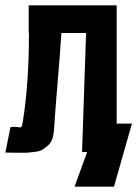

<svg xmlns="http://www.w3.org/2000/svg" viewBox="-23 -539 512 716"><path d="M469 -78 402 157H255L302 28H283L298 -416H206Q201 -338 192.5 -239Q184 -140 179 -64Q178 -41 173 -24Q168 -7 156.5 3Q145 13 135.5 19Q126 25 106 27.5Q86 30 74.5 30.5Q63 31 36 30.5Q9 30 -3 30L16 -65Q31 -67 39 -65.5Q47 -64 51.5 -64Q56 -64 58 -68Q60 -72 62 -85Q85 -227 85 -416H84V-519H412V-78Z"/></svg>

Font: OpenDyslexic
Style: Bold
Weight: 800
Designer: Abbie Gonzalez
Version: Version 0.920;hotconv 1.0.109;makeotfexe 2.5.65596